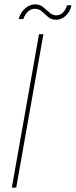

<svg xmlns="http://www.w3.org/2000/svg" viewBox="-20 -856 346 876"><path d="M34 0 158 -700H178L54 0ZM65 -769Q73 -798 94 -817Q115 -836 140 -836Q162 -836 177 -823.5Q192 -811 206 -798.5Q220 -786 237 -786Q254 -786 266.5 -798Q279 -810 286 -832H306Q301 -805 281.5 -785.5Q262 -766 236 -766Q214 -766 199.5 -778.5Q185 -791 171.5 -803.5Q158 -816 139 -816Q122 -816 108.5 -804Q95 -792 86 -769Z"/></svg>

Font: DM Sans 24pt Thin
Style: Italic
Weight: 250
Italic angle: -10°
Designer: Colophon Foundry, Jonny Pinhorn
Foundry: Colophon Foundry
Version: Version 4.004;gftools[0.9.30]